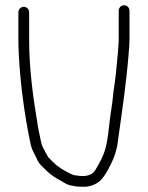

<svg xmlns="http://www.w3.org/2000/svg" viewBox="-20 -708 562 731"><path d="M50 -661V-553C50 -537.7 50.5 -520.2 51.5 -500.5C57.3 -386.9 74.3 -265.2 95 -167C100.9 -133.4 112.8 -122.6 123 -97C127.7 -88.3 133.3 -81 140 -75L154 -61C171.3 -43.7 191.7 -29.6 215 -18C230.9 -8.9 238.1 -2.6 256 -1L271 2C277 2.7 283 3 289 3H307C326.9 1 343.5 -5.6 358 -17C367.3 -23.7 379 -39.7 393 -65C414.9 -106.5 425.9 -135.5 431 -186C445.6 -291.8 461.6 -396.4 470 -506L472 -532C472.7 -540.7 473 -548.7 473 -556V-667C473 -678.7 464 -688 452.5 -688C441 -688 432 -678.7 432 -667V-556C432 -549.3 431.7 -542.3 431 -535L429 -509C424.7 -457.3 419.8 -408.1 412 -359L408 -321C401.2 -275.8 396 -239 391 -191C384.3 -145.7 377.4 -122.2 357 -85C338.5 -52.3 335.8 -42.7 303 -38H289C285 -38 281.3 -38.3 278 -39L263 -41C259.7 -41.7 256.7 -42.7 254 -44L234 -54C214.7 -64.4 197.6 -75.4 183 -90L168 -105C164.7 -107.7 162 -111.3 160 -116L150 -134C143.2 -147.6 138.8 -153.6 135 -174C129.3 -202.3 125 -218.4 121 -248C105.6 -340.3 91 -447.9 91 -553V-661C91 -672.7 82 -682 70.5 -682C59 -682 50 -672.7 50 -661Z"/></svg>

Font: HoneyBee
Style: SeLit
Weight: 300
Foundry: Cannot Into Space Fonts
Version: Version 0.89